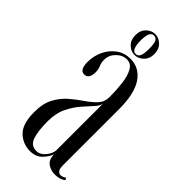

<svg xmlns="http://www.w3.org/2000/svg" viewBox="-221 -705 755 755"><g transform="rotate(45 157.0 -327.0)"><path d="M125.5 10Q86.5 10 57.8 -17.2Q29 -44.5 29 -110.5Q29 -158.5 46 -190Q63 -221.5 88 -242.8Q113 -264 138 -281Q163 -298 180 -316.2Q197 -334.5 197 -361Q197 -400 192.8 -435.2Q188.5 -470.5 176.2 -492.8Q164 -515 140.5 -515Q116.5 -515 97.2 -495.5Q78 -476 78 -451Q78 -433.5 83.8 -420.8Q89.5 -408 89.5 -392Q89.5 -375.5 83.5 -364.8Q77.5 -354 63 -354Q38 -354 38 -398.5Q38 -431.5 51.8 -460.8Q65.5 -490 90.5 -508.2Q115.5 -526.5 149 -526.5Q198.5 -526.5 227.8 -484Q257 -441.5 257 -355.5V-42Q257 -23 263.2 -15.5Q269.5 -8 277.5 -8Q284 -8 290.5 -11Q297 -14 300 -17L305.5 -8Q300.5 -3 288.2 1.5Q276 6 259.5 6Q238 6 220.2 -6Q202.5 -18 201.5 -48.5Q197 -31.5 178 -10.8Q159 10 125.5 10ZM143 -8Q164 -8 180.5 -28.2Q197 -48.5 197 -68.5V-326.5Q196 -312 180 -295Q164 -278 143.5 -254.5Q123 -231 107.5 -199Q92 -167 92 -122.5Q92 -69 102.2 -38.5Q112.5 -8 143 -8ZM149 -548Q129 -548 112.8 -563.5Q96.5 -579 96.5 -605.5Q96.5 -633 112.8 -648.5Q129 -664 149 -664Q169 -664 185.5 -648.5Q202 -633 202 -605.5Q202 -579 185.5 -563.5Q169 -548 149 -548ZM149 -554Q162.5 -554 167.8 -566.8Q173 -579.5 173 -606.5Q173 -632.5 167.8 -644.5Q162.5 -656.5 149 -656.5Q126 -656.5 126 -606.5Q126 -554 149 -554Z"/></g></svg>

Font: Imbue 100pt Light
Style: Regular
Weight: 300
Designer: Tyler Finck
Foundry: Etcetera Type Company
Version: Version 1.102; ttfautohint (v1.8.3)